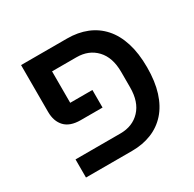

<svg xmlns="http://www.w3.org/2000/svg" viewBox="-137 -754 909 899"><g transform="rotate(-30 318.0 -304.0)"><path d="M82 -98H325Q391 -98 431.5 -141Q472 -184 472 -262V-346Q472 -424 431.5 -467Q391 -510 325 -510H193V-340H313V-245H195Q138 -245 110 -274.5Q82 -304 82 -355V-608H331Q389 -608 436.5 -589Q484 -570 518 -532Q552 -494 570 -437Q588 -380 588 -304Q588 -228 570 -171Q552 -114 518 -76Q484 -38 436.5 -19Q389 0 331 0H82Z"/></g></svg>

Font: IBM Plex Sans Hebrew Medium
Style: Regular
Weight: 500
Designer: Mike Abbink, Paul van der Laan, Pieter van Rosmalen, Yanek Iontef
Foundry: Bold Monday
Version: Version 1.2